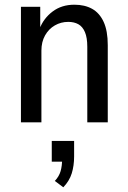

<svg xmlns="http://www.w3.org/2000/svg" viewBox="-20 -520 545 816"><path d="M69 0V-491H151V-397H148Q165 -442 203.5 -471Q242 -500 296 -500Q340 -500 371.5 -482.5Q403 -465 420.5 -427Q438 -389 438 -328V0H351V-321Q351 -360 341 -383.5Q331 -407 313 -417Q295 -427 270 -427Q239 -427 213 -412Q187 -397 171.5 -369.5Q156 -342 156 -305V0ZM249 276 213 249Q231 230 237.5 207.5Q244 185 244 156L260 167H200V79H295V145Q295 184 285 216.5Q275 249 249 276Z"/></svg>

Font: Nunito Sans 10pt Condensed Medium
Style: Regular
Weight: 500
Width: 3
Designer: Vernon Adams
Foundry: Vernon Adams
Version: Version 3.101;gftools[0.9.27]